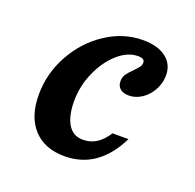

<svg xmlns="http://www.w3.org/2000/svg" viewBox="-87 -518 630 620"><g transform="rotate(20 228.0 -208.5)"><path d="M48.3 -147.4Q48.3 -220.7 84.1 -285.3Q119.8 -349.9 179.1 -388.9Q238.4 -428 305.5 -428Q355.7 -428 384.5 -406.1Q413.3 -384.3 413.3 -345.9Q413.3 -319.7 400.5 -295.9Q387.6 -272.1 366.5 -258Q345.3 -243.9 322.1 -243.9Q302.9 -243.9 292.1 -253Q281.3 -262.2 281.3 -278.4Q281.3 -292.2 288.3 -302.5Q295.2 -312.7 309 -326Q320.4 -337.6 325.3 -344.4Q330.2 -351.2 330.2 -359.4Q330.2 -367.1 324.7 -370.5Q319.2 -373.9 307.9 -373.9Q272.1 -373.9 238.4 -344Q204.7 -314.1 183.6 -266.2Q162.6 -218.4 162.6 -167.3Q162.6 -116.6 180 -87.8Q197.4 -59.1 230.9 -59.1Q256.8 -59.1 276.8 -71.4Q296.8 -83.8 315 -111.3H369.8Q339.3 -49.9 295.5 -19.3Q251.6 11.3 193.8 11.3Q125.2 11.3 86.7 -30.6Q48.3 -72.6 48.3 -147.4Z"/></g></svg>

Font: Playfair Micro SmCond SmLight
Style: Italic
Weight: 360
Width: 4
Italic angle: -15.6°
Designer: Claus Eggers Sørensen
Foundry: Claus Eggers Sørensen
Version: Version 2.203;Glyphs 3.3 (3326)